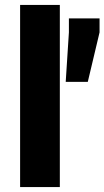

<svg xmlns="http://www.w3.org/2000/svg" viewBox="-20 -763 426 783"><path d="M62 0V-743H224V0ZM248 -429 261 -631V-688H386V-631L338 -429Z"/></svg>

Font: Saira
Style: Bold
Weight: 700
Designer: Hector Gatti with collaboration of the Omnibus-Type team
Foundry: Omnibus-Type
Version: Version 1.100; ttfautohint (v1.8.3)